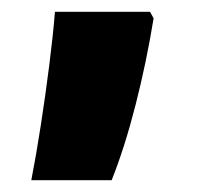

<svg xmlns="http://www.w3.org/2000/svg" viewBox="-20 -166 336 325"><path d="M234 -146 240 -135Q228 -61 209.5 11.5Q191 84 169 139H33Q41 98 49 46.5Q57 -5 63.5 -56.5Q70 -108 73 -146Z"/></svg>

Font: Noto Sans Tamil Condensed Black
Style: Regular
Weight: 900
Width: 3
Designer: Jelle Bosma - Monotype Design Team
Foundry: Monotype Imaging Inc.
Version: Version 2.004; ttfautohint (v1.8.4.7-5d5b)